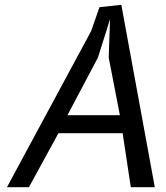

<svg xmlns="http://www.w3.org/2000/svg" viewBox="-20 -780 690 800"><path d="M9 0 359.5 -650 394.5 -750 485.5 -760 625 0H525L491 -225H223.5L100.5 0ZM438.5 -700 388 -540 261 -300H479.5L433 -540Z"/></svg>

Font: B612 Mono
Style: Italic
Weight: 400
Italic angle: -10°
Version: Version 1.005